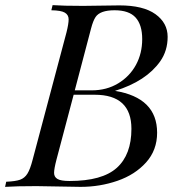

<svg xmlns="http://www.w3.org/2000/svg" viewBox="-53 -728 705 748"><path d="M459 -226.1Q459 -358.9 315.9 -358.9H233.9L167 -106Q157.7 -70.3 157.7 -54.4Q157.7 -38.6 170.9 -30.8Q184.1 -22.9 217.8 -22.9Q345.2 -22.9 402.1 -74.2Q459 -125.5 459 -226.1ZM304.2 -376Q362.3 -376 407.2 -403.1Q452.1 -430.2 476.6 -475.1Q501 -520 501 -575.7Q501 -631.3 475.3 -659.7Q449.7 -688 393.3 -688Q336.9 -688 319.3 -661.6Q309.6 -647 301.8 -617.2L238.3 -376ZM571.3 -489.3Q516.6 -411.6 395 -374Q559.1 -347.2 559.1 -210.9Q559.1 -143.1 516.1 -95.2Q473.1 -47.4 404.8 -23.7Q336.4 0 261.2 0L88.9 -2.9Q9.3 -2.9 -33.2 0L-28.8 -20Q7.3 -21.5 25.1 -27.8Q43 -34.2 53.7 -51.3Q64.5 -68.4 74.2 -106L206.1 -602.1Q214.4 -635.3 214.4 -652.6Q214.4 -669.9 199.7 -678.7Q185.1 -687.5 147 -688L151.9 -708Q192.9 -705.1 271 -705.1L412.1 -707Q504.9 -707 552.5 -672.9Q600.1 -638.7 600.1 -584.5Q600.1 -530.3 571.3 -489.3Z"/></svg>

Font: PlayfairDisplaySC-Italic
Style: Italic
Weight: 400
Italic angle: -14°
Designer: Claus Eggers Sørensen
Foundry: Claus Eggers Sørensen
Version: Version 1.004;PS 001.004;hotconv 1.0.70;makeotf.lib2.5.58329